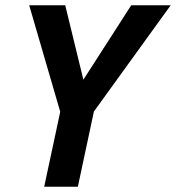

<svg xmlns="http://www.w3.org/2000/svg" viewBox="-20 -710 669 730"><path d="M91 -690H228L297 -407L479 -690H629L337 -286L276 0H148L209 -285Z"/></svg>

Font: Radio Canada Condensed SemiBold
Style: Italic
Weight: 600
Width: 3
Italic angle: -12°
Designer: Charles Daoud, Etienne Aubert Bonn, Alexandre Saumier Demers, Jacques Le Bailly
Foundry: Radio-Canada
Version: Version 2.104; ttfautohint (v1.8.4.7-5d5b);gftools[0.9.28.de